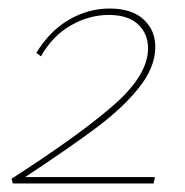

<svg xmlns="http://www.w3.org/2000/svg" viewBox="-20 -430 434 450"><path d="M39 -15H343L340 0H10L7 -11Q170 -116 248.5 -185.5Q327 -255 327 -317Q327 -351 303.5 -373Q280 -395 235 -395Q189 -395 146 -370.5Q103 -346 76 -298L65 -306Q97 -358 142 -384Q187 -410 237 -410Q289 -410 316.5 -384.5Q344 -359 344 -320Q344 -273 306.5 -225.5Q269 -178 207 -131.5Q145 -85 39 -15Z"/></svg>

Font: Ysabeau Thin
Style: Italic
Weight: 200
Italic angle: -12°
Designer: Christian Thalmann (Catharsis Fonts)
Version: Version 0.003